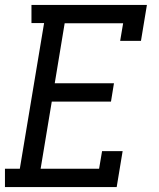

<svg xmlns="http://www.w3.org/2000/svg" viewBox="-22 -755 642 775"><path d="M-2 0V-74H58L156 -662H105V-735H571L547 -590H463L475 -661H239L199 -419H438L426 -345H187L142 -74H378L390 -145H473L449 0Z"/></svg>

Font: Iosevka Slab Extended
Style: Italic
Weight: 400
Width: 7
Italic angle: -9°
Monospace: yes
Designer: Belleve Invis
Foundry: Belleve Invis
Version: Version 11.1.0; ttfautohint (v1.8.3)